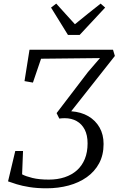

<svg xmlns="http://www.w3.org/2000/svg" viewBox="-20 -1012 641 1038"><path d="M231.5 6Q180 6 139.5 -0.5Q99 -7 70 -16Q41 -25 23.5 -31.5L62.5 -195.5H104.5L99.5 -69.5Q118.5 -59 155 -50Q191.5 -41 244 -41Q291 -41 329.5 -53.8Q368 -66.5 395.8 -91.2Q423.5 -116 438.5 -152.5Q453.5 -189 453.5 -237Q453.5 -281.5 437.8 -311.8Q422 -342 394.2 -357.5Q366.5 -373 330 -373Q322.5 -373 315 -372.5Q307.5 -372 300.5 -371L286 -400.5L455.5 -622.5L520.5 -698L202 -694.5L158 -565.5L112.5 -573.5L139.5 -743H591L601 -709.5L365 -410.5Q418.5 -406.5 457.5 -383.8Q496.5 -361 518.2 -322.8Q540 -284.5 540 -233.5Q540 -174 515.8 -129Q491.5 -84 449 -54Q406.5 -24 350.8 -9Q295 6 231.5 6ZM347.5 -823 256 -971 284 -992.5Q309 -965 334.2 -937Q359.5 -909 385 -881Q419 -909 453.8 -936.8Q488.5 -964.5 524 -992.5L548.5 -971L410.5 -823Z"/></svg>

Font: Merriweather 28pt Light
Style: Italic
Weight: 300
Italic angle: -7.8°
Version: Version 2.101